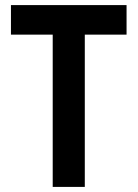

<svg xmlns="http://www.w3.org/2000/svg" viewBox="-20 -734 540 754"><path d="M187 0V-598H23V-714H477V-598H313V0Z"/></svg>

Font: Noto Sans Mono ExtraCondensed
Style: Bold
Weight: 700
Width: 2
Designer: Monotype Design Team
Foundry: Monotype Imaging Inc.
Version: Version 2.014